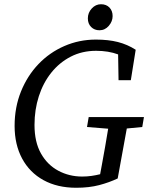

<svg xmlns="http://www.w3.org/2000/svg" viewBox="-20 -872 704 907"><path d="M49 -277Q49 -365 79 -439.5Q109 -514 161.5 -569Q214 -624 284 -654.5Q354 -685 433 -685Q492 -685 537 -673.5Q582 -662 621 -637L598 -493H540L538 -615Q492 -632 434 -632Q368 -632 314.5 -604.5Q261 -577 222.5 -529Q184 -481 163.5 -417.5Q143 -354 143 -282Q143 -201 173.5 -147Q204 -93 255.5 -65.5Q307 -38 368 -38Q391 -38 412 -41Q433 -44 453 -49L461 -92Q469 -135 476.5 -178Q484 -221 491 -264L391 -272L399 -319H660L652 -272L579 -265L536 -29Q496 -10 448.5 2.5Q401 15 340 15Q251 15 185.5 -21Q120 -57 84.5 -123Q49 -189 49 -277ZM450 -729Q426 -729 410.5 -744.5Q395 -760 395 -785Q395 -812 413.5 -832Q432 -852 457 -852Q482 -852 497 -836.5Q512 -821 512 -796Q512 -771 494 -750Q476 -729 450 -729Z"/></svg>

Font: Source Serif 4 SmText
Style: Italic
Weight: 400
Italic angle: -12°
Designer: Frank Grießhammer
Foundry: Adobe
Version: Version 4.005;hotconv 1.1.0;makeotfexe 2.6.0